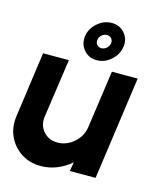

<svg xmlns="http://www.w3.org/2000/svg" viewBox="-116 -803 765 899"><g transform="rotate(15 266.5 -353.0)"><path d="M-4 -184.5 40 -500H165L124.5 -218Q117.5 -174.5 143.5 -144Q169.5 -113.5 212.5 -113.5Q256 -113.5 291.2 -144Q326.5 -174.5 333.5 -218L373.5 -500H498.5L428.5 0H303.5L311 -44Q281 -17.5 243.2 -2.2Q205.5 13 165.5 13Q111 13 70 -13.8Q29 -40.5 8.5 -85.2Q-12 -130 -4 -184.5ZM290 -533.5Q251.5 -533.5 227.8 -561.5Q204 -589.5 209 -628Q214 -665.5 245.2 -693Q276.5 -720.5 315 -720.5Q353.5 -720.5 377.2 -693Q401 -665.5 396 -628Q390.5 -588.5 359.5 -561Q328.5 -533.5 290 -533.5ZM297.5 -593.5Q311 -593.5 322.2 -603.5Q333.5 -613.5 335.5 -627.5Q337.5 -641 329.2 -650.5Q321 -660 307 -660Q293.5 -660 282.5 -650.5Q271.5 -641 269.5 -627.5Q267 -613.5 275.2 -603.5Q283.5 -593.5 297.5 -593.5Z"/></g></svg>

Font: Urbanist
Style: Bold Italic
Weight: 700
Italic angle: -8°
Designer: Corey Hu
Foundry: Corey Hu
Version: Version 1.330; ttfautohint (v1.8.4.7-5d5b)